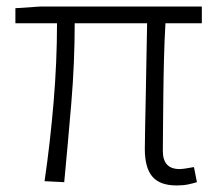

<svg xmlns="http://www.w3.org/2000/svg" viewBox="-20 -553 664 586"><path d="M519 13Q468 13 445 -14Q422 -41 422 -98Q422 -123 423 -167.5Q424 -212 425 -266Q426 -320 427 -376.5Q428 -433 429 -482H208Q208 -361 197.5 -236.5Q187 -112 176 3L116 0Q133 -116 143.5 -240Q154 -364 154 -482H27V-528L102 -533H596V-482H485Q482 -432 480.5 -373.5Q479 -315 478.5 -260.5Q478 -206 477.5 -161Q477 -116 477 -92Q477 -37 528 -37Q539 -37 572 -43L581 3Q568 7 553.5 10Q539 13 519 13Z"/></svg>

Font: SpoqaHanSansJP-Light
Style: Regular
Weight: 300
Designer: [Source Han Sans]
Ryoko NISHIZUKA  (kana & ideographs); Paul D. Hunt (Latin, Greek & Cyrillic); Wenlong ZHANG  (bopomofo
Foundry: Spoqa (http://bi.spoqa.com)
Version: Version 1.002.20150607